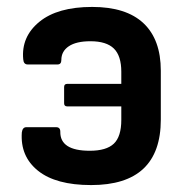

<svg xmlns="http://www.w3.org/2000/svg" viewBox="-20 -523 532 554"><path d="M243 11Q141 11 89.5 -30.5Q38 -72 43 -141Q45 -156 56 -156H142Q154 -156 154 -143Q153 -88 239 -88Q287 -88 308.5 -108.5Q330 -129 330 -177V-216H174Q165 -216 165 -225V-272Q165 -281 174 -281H330V-316Q330 -362 308.5 -383Q287 -404 241 -404Q200 -404 178.5 -389.5Q157 -375 157 -350Q157 -337 146 -337H60Q48 -337 47 -352Q41 -417 93.5 -460Q146 -503 246 -503Q344 -503 394 -456Q444 -409 444 -319V-178Q444 11 243 11Z"/></svg>

Font: Sofia Sans Semi Condensed
Style: Bold
Weight: 700
Designer: Botio Nikoltchev, Ani Petrova
Foundry: lettersoup
Version: Version 4.100; ttfautohint (v1.8.4.7-5d5b)